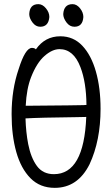

<svg xmlns="http://www.w3.org/2000/svg" viewBox="-20 -888 540 926"><path d="M244 18Q173 18 127 -28.5Q81 -75 58.5 -155Q36 -235 36 -337Q36 -456 70 -555Q102 -657 134 -657Q147 -657 153 -650Q197 -713 271 -713Q334 -713 377 -667.5Q420 -622 442.5 -543Q465 -464 465 -363Q465 -210 412 -96Q355 18 244 18ZM240 -48Q385 -48 396 -324Q362 -324 349 -323Q173 -321 103 -317Q105 -250 116 -193Q129 -127 158 -87.5Q187 -48 240 -48ZM104 -378H115Q363 -380 383 -381Q386 -381 397 -382Q396 -491 368 -564Q335 -651 267 -651Q232 -651 194.5 -618Q157 -585 130 -516Q108 -460 104 -378ZM174 -759Q152 -759 136.5 -780Q121 -801 121 -820Q123 -868 165 -868Q185 -868 201.5 -848Q218 -828 218 -806Q214 -759 174 -759ZM339 -759Q316 -759 300.5 -780Q285 -801 285 -820Q288 -868 330 -868Q350 -868 366 -848Q382 -828 382 -806Q379 -759 339 -759Z"/></svg>

Font: LXGW WenKai Mono TC
Style: Regular
Weight: 400
Designer: LXGW / Fontworks Inc.
Foundry: LXGW / Fontworks Inc.
Version: Version 1.330